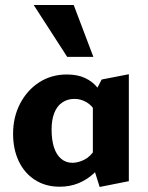

<svg xmlns="http://www.w3.org/2000/svg" viewBox="-20 -731 588 763"><path d="M217 11Q161 11 119 -16Q77 -43 54.5 -90.5Q32 -138 32 -199Q32 -266 60 -319.5Q88 -373 136 -404Q184 -435 246 -435Q288 -435 318 -421Q348 -407 367.5 -382.5Q387 -358 397 -327L361 -285Q346 -312 323.5 -325Q301 -338 276 -338Q248 -338 227 -323.5Q206 -309 195.5 -281.5Q185 -254 185 -217Q185 -175 194.5 -145.5Q204 -116 223 -100Q242 -84 268 -84Q290 -84 314.5 -96Q339 -108 359 -139L401 -101Q380 -67 353 -42Q326 -17 292 -3Q258 11 217 11ZM376 12 349 -74V-347L384 -415L492 -436V-11ZM247 -505 114 -711H273L351 -505Z"/></svg>

Font: Ysabeau Infant ExtraBold
Style: Regular
Weight: 800
Designer: Christian Thalmann (Catharsis Fonts)
Version: Version 2.001;gftools[0.9.30]; featfreeze: ss01,ss02,lnum